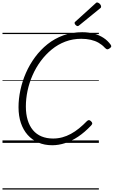

<svg xmlns="http://www.w3.org/2000/svg" viewBox="-20 -1149 915 1544"><path d="M400 19Q338 19 288 -2.5Q238 -24 202.5 -64Q167 -104 148 -160Q129 -216 129 -287Q129 -354 144 -424.5Q159 -495 188.5 -562.5Q218 -630 262 -689.5Q306 -749 362.5 -794Q419 -839 489 -864.5Q559 -890 641 -890Q692 -890 735 -878.5Q778 -867 812.5 -844.5Q847 -822 871 -788Q877 -779 873 -771.5Q869 -764 857 -757Q847 -751 840.5 -752.5Q834 -754 822 -766Q801 -789 773 -805Q745 -821 710 -829Q675 -837 634 -837Q565 -837 505.5 -814.5Q446 -792 396.5 -751.5Q347 -711 308 -658.5Q269 -606 242 -544.5Q215 -483 201.5 -419Q188 -355 188 -292Q188 -232 202.5 -184Q217 -136 245 -102.5Q273 -69 314 -52Q355 -35 407 -35Q445 -35 480.5 -44.5Q516 -54 550 -72.5Q584 -91 616 -117Q648 -143 680 -176Q689 -184 696.5 -183Q704 -182 712 -174Q722 -164 722 -157Q722 -150 713 -140Q661 -85 608.5 -50Q556 -15 503.5 2Q451 19 400 19ZM605 -939Q597 -939 588.5 -947.5Q580 -956 580 -963Q580 -966 580.5 -968.5Q581 -971 586 -975L746 -1120Q750 -1124 753 -1126.5Q756 -1129 761 -1129Q767 -1129 775 -1124Q783 -1119 788 -1111Q793 -1103 793 -1097Q793 -1093 792 -1089.5Q791 -1086 785 -1082L618 -946Q614 -943 611 -941Q608 -939 605 -939ZM0 365H775V375H0ZM0 -20H775V0H0ZM0 -505H775V-500H0ZM0 -885H775V-875H0Z"/></svg>

Font: Playwrite DK Uloopet Guides
Style: Regular
Weight: 400
Designer: Veronika Burian, José Scaglione
Foundry: TypeTogether
Version: Version 1.003